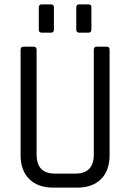

<svg xmlns="http://www.w3.org/2000/svg" viewBox="-20 -856 594 876"><path d="M157 -721V-822Q157 -836 170 -836H213Q226 -836 226 -823V-721Q226 -707 213 -707H170Q157 -707 157 -721ZM328 -721V-822Q328 -836 341 -836H384Q397 -836 397 -823V-721Q397 -707 384 -707H341Q328 -707 328 -721ZM421 -643H466Q480 -643 480 -630V-148Q480 -78 441 -39Q402 0 333 0H222Q153 0 113.5 -39Q74 -78 74 -148V-629Q74 -643 88 -643H133Q147 -643 147 -629V-151Q147 -64 230 -64H324Q408 -64 408 -151V-629Q408 -643 421 -643Z"/></svg>

Font: Rajdhani Medium
Style: Regular
Weight: 500
Designer: Satya Rajpurohit, Jyotish Sonowal
Foundry: Indian Type Foundry
Version: Version 1.201 February 1, 2022